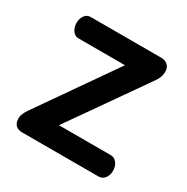

<svg xmlns="http://www.w3.org/2000/svg" viewBox="-117 -576 660 678"><g transform="rotate(30 212.5 -237.0)"><path d="M159 -87H371Q385 -87 395 -74.5Q405 -62 405 -43Q405 -25 395.5 -12.5Q386 0 371 0H60Q23 0 23 -38Q23 -55 41 -80L255 -387H65Q51 -387 41.5 -400Q32 -413 32 -431Q32 -449 41 -461.5Q50 -474 65 -474H354Q369 -474 379.5 -464.5Q390 -455 390 -437Q390 -416 374 -394Z"/></g></svg>

Font: AkaAcidDosis
Style: SemiBold
Weight: 600
Designer: Edgar Tolentino, Pablo Impallari, Igino Marini, Cyberella
Foundry: Edgar Tolentino, Pablo Impallari, Igino Marini, Cyberella
Version: Version 1.007